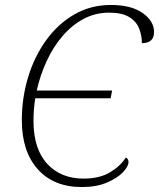

<svg xmlns="http://www.w3.org/2000/svg" viewBox="-20 -744 641 774"><path d="M310 10Q196 10 132 -62Q68 -134 68 -259Q68 -350 93.5 -433.5Q119 -517 166.5 -582.5Q214 -648 280 -686Q346 -724 427 -724Q509 -724 555 -691.5Q601 -659 601 -615Q601 -570 552 -570Q552 -599 541.5 -627.5Q531 -656 502 -674.5Q473 -693 420 -693Q364 -693 316.5 -667.5Q269 -642 231.5 -598Q194 -554 168 -497.5Q142 -441 128 -379H432L426 -348H122Q115 -302 115 -257Q115 -144 170 -84Q225 -24 317 -24Q382 -24 424.5 -50Q467 -76 487 -109Q498 -104 498 -91Q498 -73 475.5 -49.5Q453 -26 411 -8Q369 10 310 10Z"/></svg>

Font: Noto Serif ExtraLight
Style: Italic
Weight: 200
Italic angle: -12°
Designer: Monotype Design Team
Foundry: Monotype Imaging Inc.
Version: Version 2.014; ttfautohint (v1.8.4.7-5d5b)